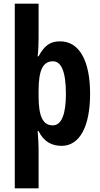

<svg xmlns="http://www.w3.org/2000/svg" viewBox="-20 -780 541 1040"><path d="M468 -272C468 -452 409 -556 306 -556C257 -556 223 -539 189 -475H184C188 -509 189 -548 189 -573V-760H60V240H189V21C189 1 187 -26 184 -70H189C216 -14 259 10 314 10C412 10 468 -96 468 -272ZM337 -271C337 -168 316 -101 266 -101C212 -101 189 -150 189 -259V-287C189 -400 212 -448 267 -448C312 -448 337 -392 337 -271Z"/></svg>

Font: Noto Sans Kannada ExtraCondensed
Style: Bold
Weight: 700
Width: 2
Designer: Jelle Bosma - Monotype Design Team
Foundry: Monotype Imaging Inc.
Version: Version 2.005